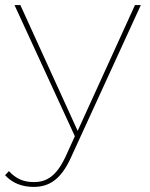

<svg xmlns="http://www.w3.org/2000/svg" viewBox="-41 -537 591 754"><path d="M39 -517H16L253 -2L217 77C181 155 142 178 92 178C51 178 22 165 -6 135L-21 151C7 182 46 197 91 197C152 197 198 168 237 83L512 -517H489L264 -23Z"/></svg>

Font: Montserrat-Alt1 Thin
Style: Regular
Weight: 100
Designer: Differentunic
Foundry: Differentunic
Version: Version 7.222